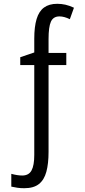

<svg xmlns="http://www.w3.org/2000/svg" viewBox="-20 -744 445 1004"><path d="M279.3 -724.1Q300.8 -724.1 321.8 -719.5Q342.8 -714.8 366.7 -703.6L345.2 -643.6Q330.6 -650.9 317.1 -654.5Q303.7 -658.2 291 -658.2Q258.8 -658.2 246.3 -630.9Q233.9 -603.5 233.9 -540V-467.3H326.7V-403.8H233.9V50.8Q233.9 111.8 222.4 154.3Q210.9 196.8 183.3 218.5Q155.8 240.2 106.9 240.2Q87.4 240.2 71 237.8Q54.7 235.4 39.1 231.9V165Q55.2 169.4 69.6 171.6Q84 173.8 96.2 173.8Q130.4 173.8 144.8 147.5Q159.2 121.1 159.2 66.4V-403.8H85.9V-444.8L159.2 -469.7V-541.5Q159.2 -604 171.4 -644.5Q183.6 -685.1 210.2 -704.6Q236.8 -724.1 279.3 -724.1Z"/></svg>

Font: Open Sans Condensed
Style: Regular
Weight: 400
Width: 3
Designer: Monotype Design Team
Foundry: Monotype Imaging Inc.
Version: Version 3.000